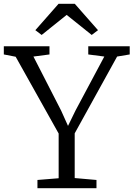

<svg xmlns="http://www.w3.org/2000/svg" viewBox="-29 -985 699 1005"><path d="M278 -52V-286L53 -688L-9 -700V-743H230V-700L146 -689L291 -406L327 -326L366 -406L517 -689L433 -700V-743H650V-700L584 -689L362 -287V-53L476 -43V0H167V-43ZM189 -802 156 -827 277.5 -965H362.5L484 -827L451 -802L320 -907Z"/></svg>

Font: Merriweather Light 18pt Light
Style: Regular
Weight: 300
Version: Version 2.100